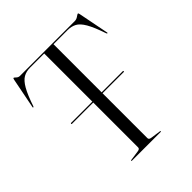

<svg xmlns="http://www.w3.org/2000/svg" viewBox="-198 -841 966 966"><g transform="rotate(-45 285.0 -358.0)"><path d="M97.5 -347.5Q97.5 -351 100.5 -351H252V-693.5H150.5Q124 -693.5 103.5 -681.8Q83 -670 64.5 -637.8Q46 -605.5 25.5 -544.5Q23.5 -540 21 -540.5Q18 -540.5 20 -547L51.5 -707Q53.5 -716 56 -716Q59 -716 67 -708Q75 -700 86 -700H476Q488.5 -700 499.5 -708Q510.5 -716 514 -716Q516.5 -716 518.5 -707L550 -547Q552 -540.5 549 -540.5Q546.5 -540 544.5 -544.5Q523 -608.5 504.2 -640.5Q485.5 -672.5 465 -683Q444.5 -693.5 419.5 -693.5H318V-351H469Q472 -351 472 -347.5Q472 -344.5 469 -344.5H318V-25Q318 -14.5 334 -12.5L386.5 -5Q390.5 -4.5 390.5 -2.5Q390.5 0 387 0H183Q179.5 0 179.5 -2.5Q179.5 -4.5 183.5 -5L236 -12.5Q252 -14.5 252 -25V-344.5H100.5Q97.5 -344.5 97.5 -347.5Z"/></g></svg>

Font: Fraunces 144pt S000 Light
Style: Regular
Weight: 300
Version: Version 1.000; ttfautohint (v1.8.3)